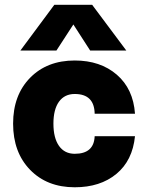

<svg xmlns="http://www.w3.org/2000/svg" viewBox="-20 -773 624 809"><path d="M209 -752.9H368.2L512.2 -560.1H359.9L289.1 -669.9L217.8 -560.1H65.9ZM35.2 -252Q35.2 -372.1 106.7 -445.1Q178.2 -518.1 294.9 -518.1Q402.8 -518.1 472.2 -458.3Q541.5 -398.4 548.8 -293.9H378.9Q377.4 -377 294.9 -377Q252 -377 228.5 -344.5Q205.1 -312 205.1 -252Q205.1 -191.9 228.5 -158.4Q252 -125 294.9 -125Q376 -125 378.9 -199.2H548.8Q538.6 -96.7 470.5 -40.3Q402.3 16.1 294.9 16.1Q178.2 16.1 106.7 -57.6Q35.2 -131.3 35.2 -252Z"/></svg>

Font: Overused Grotesk ExtraBold
Style: Regular
Weight: 800
Version: Version 0.002